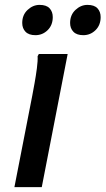

<svg xmlns="http://www.w3.org/2000/svg" viewBox="-20 -766 432 786"><path d="M39 0 112 -374Q116 -395 121.5 -425.5Q127 -456 131 -486.5Q135 -517 134 -536L139 -545H257L151 0ZM321 -622Q294 -622 280.5 -636Q267 -650 267 -672Q267 -705 289 -725.5Q311 -746 338 -746Q366 -746 379 -732Q392 -718 392 -696Q392 -663 371 -642.5Q350 -622 321 -622ZM125 -622Q98 -622 84.5 -636Q71 -650 71 -672Q71 -705 93 -725.5Q115 -746 142 -746Q170 -746 183 -732Q196 -718 196 -696Q196 -663 175 -642.5Q154 -622 125 -622Z"/></svg>

Font: Kufam Medium
Style: Italic
Weight: 500
Italic angle: -11°
Designer: Artur Schmal
Foundry: Original Type
Version: Version 1.301; ttfautohint (v1.8.3)